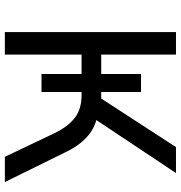

<svg xmlns="http://www.w3.org/2000/svg" viewBox="3 -748 745 791"><g transform="rotate(90 375.5 -352.5)"><path d="M112 0V-705H205V-397H285V-561H359V-397H386L586 -705H693L466 -364L439 -384Q477 -380 507.5 -364Q538 -348 563.5 -318.5Q589 -289 609 -246L730 0H626L528 -206Q501 -261 465 -288.5Q429 -316 372 -316H347L359 -327V-151H285V-316H205V0Z"/></g></svg>

Font: Nunito Sans 6pt
Style: Regular
Weight: 400
Version: Version 3.101;gftools[0.9.27]